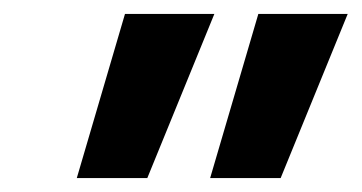

<svg xmlns="http://www.w3.org/2000/svg" viewBox="-20 -775 518 275"><path d="M281 -520 350 -755H478L382 -520ZM90 -520 159 -755H287L191 -520Z"/></svg>

Font: DM Sans 11pt Black
Style: Italic
Weight: 900
Italic angle: -10°
Version: Version 4.004;gftools[0.9.30]